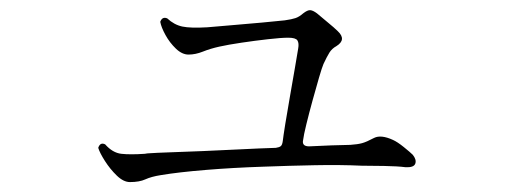

<svg xmlns="http://www.w3.org/2000/svg" viewBox="-20 -452 1040 387"><path d="M242 -85Q229 -85 215.5 -98Q202 -111 191.5 -127.5Q181 -144 178 -154Q182 -166 192 -161Q207 -144 224.5 -142Q242 -140 272 -142Q277 -143 280 -143Q294 -144 323 -145Q352 -146 389 -147.5Q426 -149 464.5 -151Q503 -153 536 -154Q543 -155 546 -157.5Q549 -160 550 -168Q551 -177 555 -202Q559 -227 564.5 -258Q570 -289 574.5 -315.5Q579 -342 581 -354Q583 -365 579.5 -370.5Q576 -376 561 -376Q547 -376 520.5 -373Q494 -370 467 -366Q440 -362 422 -358Q404 -354 389 -348Q374 -342 360 -342Q347 -342 334.5 -354Q322 -366 313.5 -381.5Q305 -397 303 -408Q307 -419 317 -415Q331 -402 347.5 -398.5Q364 -395 398 -397Q421 -399 450.5 -401.5Q480 -404 508 -406.5Q536 -409 554 -411Q568 -413 575.5 -415.5Q583 -418 591 -425Q600 -432 605.5 -431.5Q611 -431 619 -425Q627 -418 640.5 -407Q654 -396 661 -389Q679 -372 658 -359Q649 -354 644 -346Q639 -338 632 -323Q629 -316 623 -295.5Q617 -275 610 -249.5Q603 -224 597.5 -201.5Q592 -179 591 -170Q588 -157 603 -157Q621 -158 648.5 -159Q676 -160 686 -160Q701 -161 710 -163.5Q719 -166 734 -174Q748 -181 772 -170Q781 -166 794 -155.5Q807 -145 812 -140Q820 -130 817 -122Q814 -114 797 -115Q782 -117 754 -117.5Q726 -118 709 -118Q666 -120 614.5 -119Q563 -118 510 -116Q450 -114 395 -109.5Q340 -105 304 -99Q285 -96 273 -90.5Q261 -85 242 -85Z"/></svg>

Font: Zen Old Mincho
Style: Regular
Weight: 400
Designer: Yoshimichi Ohira
Foundry: Positype
Version: Version 1.001